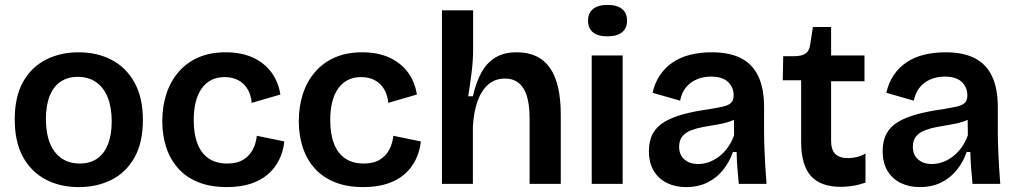

<svg xmlns="http://www.w3.org/2000/svg" viewBox="-20 -749 4146 782"><path d="M301 13Q224 13 165 -18.5Q106 -50 73 -111Q40 -172 40 -263Q40 -355 74 -415.5Q108 -476 167 -506Q226 -536 300 -536Q376 -536 435 -505Q494 -474 528 -412.5Q562 -351 562 -260Q562 -168 527.5 -107Q493 -46 434 -16.5Q375 13 301 13ZM305 -83Q346 -83 375 -102.5Q404 -122 419.5 -161Q435 -200 435 -254Q435 -311 419 -351.5Q403 -392 372 -414Q341 -436 297 -436Q256 -436 227 -416.5Q198 -397 182.5 -358.5Q167 -320 167 -265Q167 -177 203.5 -130Q240 -83 305 -83Z M904 13Q837 13 787.5 -7Q738 -27 705.5 -63.5Q673 -100 657 -149Q641 -198 641 -255Q641 -315 657.5 -366Q674 -417 707 -455.5Q740 -494 788 -515Q836 -536 899 -536Q964 -536 1011 -514Q1058 -492 1086 -453.5Q1114 -415 1122 -364L1005 -330Q1003 -361 989 -385Q975 -409 951 -422Q927 -435 895 -435Q864 -435 840.5 -423Q817 -411 801 -388Q785 -365 777 -333Q769 -301 769 -260Q769 -204 784 -164.5Q799 -125 829.5 -104Q860 -83 906 -83Q946 -83 971.5 -99Q997 -115 1010 -140.5Q1023 -166 1026 -196L1138 -173Q1134 -133 1117 -98.5Q1100 -64 1071 -39Q1042 -14 1000.5 -0.5Q959 13 904 13Z M1460 13Q1393 13 1343.5 -7Q1294 -27 1261.5 -63.5Q1229 -100 1213 -149Q1197 -198 1197 -255Q1197 -315 1213.5 -366Q1230 -417 1263 -455.5Q1296 -494 1344 -515Q1392 -536 1455 -536Q1520 -536 1567 -514Q1614 -492 1642 -453.5Q1670 -415 1678 -364L1561 -330Q1559 -361 1545 -385Q1531 -409 1507 -422Q1483 -435 1451 -435Q1420 -435 1396.5 -423Q1373 -411 1357 -388Q1341 -365 1333 -333Q1325 -301 1325 -260Q1325 -204 1340 -164.5Q1355 -125 1385.5 -104Q1416 -83 1462 -83Q1502 -83 1527.5 -99Q1553 -115 1566 -140.5Q1579 -166 1582 -196L1694 -173Q1690 -133 1673 -98.5Q1656 -64 1627 -39Q1598 -14 1556.5 -0.5Q1515 13 1460 13Z M1780 0V-316V-707H1907V-548Q1907 -527 1905.5 -503.5Q1904 -480 1901 -455.5Q1898 -431 1894.5 -406Q1891 -381 1887 -357H1906Q1919 -415 1941.5 -455Q1964 -495 1999 -515.5Q2034 -536 2085 -536Q2175 -536 2219.5 -473Q2264 -410 2264 -281V0H2137V-265Q2137 -349 2112 -389Q2087 -429 2037 -429Q1995 -429 1967 -403.5Q1939 -378 1924 -334Q1909 -290 1906 -232V0Z M2390 0V-523H2516V0ZM2454 -601Q2415 -601 2395 -617.5Q2375 -634 2375 -665Q2375 -696 2395.5 -712.5Q2416 -729 2454 -729Q2493 -729 2513.5 -712.5Q2534 -696 2534 -665Q2534 -634 2513.5 -617.5Q2493 -601 2454 -601Z M2774 13Q2731 13 2697 -3.5Q2663 -20 2643 -52.5Q2623 -85 2623 -134Q2623 -176 2639 -205Q2655 -234 2686 -252.5Q2717 -271 2762.5 -283.5Q2808 -296 2867 -304Q2903 -310 2925 -315Q2947 -320 2957.5 -330Q2968 -340 2968 -361Q2968 -393 2945.5 -415Q2923 -437 2875 -437Q2847 -437 2821 -427Q2795 -417 2776 -395.5Q2757 -374 2750 -339L2638 -371Q2647 -412 2668 -443Q2689 -474 2720 -495Q2751 -516 2791.5 -526Q2832 -536 2879 -536Q2951 -536 2998 -512Q3045 -488 3068.5 -438.5Q3092 -389 3092 -312V-214Q3092 -180 3093.5 -143.5Q3095 -107 3097 -70.5Q3099 -34 3102 0H2989Q2986 -29 2983.5 -62Q2981 -95 2980 -130H2965Q2952 -91 2926 -58Q2900 -25 2862 -6Q2824 13 2774 13ZM2823 -81Q2844 -81 2865 -88Q2886 -95 2906 -109.5Q2926 -124 2942.5 -146Q2959 -168 2970 -198L2969 -279L2993 -276Q2976 -262 2952 -254Q2928 -246 2900 -241.5Q2872 -237 2845 -232Q2818 -227 2795.5 -218.5Q2773 -210 2759.5 -194Q2746 -178 2746 -151Q2746 -118 2767.5 -99.5Q2789 -81 2823 -81Z M3405 12Q3322 12 3282.5 -32.5Q3243 -77 3243 -171V-422H3168L3170 -520H3217Q3248 -521 3262.5 -532Q3277 -543 3280 -569L3291 -639H3365V-523H3501V-418H3365V-176Q3365 -138 3382.5 -121.5Q3400 -105 3434 -105Q3452 -105 3470.5 -109.5Q3489 -114 3505 -124V-5Q3475 5 3450 8.5Q3425 12 3405 12Z M3726 13Q3683 13 3649 -3.5Q3615 -20 3595 -52.5Q3575 -85 3575 -134Q3575 -176 3591 -205Q3607 -234 3638 -252.5Q3669 -271 3714.5 -283.5Q3760 -296 3819 -304Q3855 -310 3877 -315Q3899 -320 3909.5 -330Q3920 -340 3920 -361Q3920 -393 3897.5 -415Q3875 -437 3827 -437Q3799 -437 3773 -427Q3747 -417 3728 -395.5Q3709 -374 3702 -339L3590 -371Q3599 -412 3620 -443Q3641 -474 3672 -495Q3703 -516 3743.5 -526Q3784 -536 3831 -536Q3903 -536 3950 -512Q3997 -488 4020.5 -438.5Q4044 -389 4044 -312V-214Q4044 -180 4045.5 -143.5Q4047 -107 4049 -70.5Q4051 -34 4054 0H3941Q3938 -29 3935.5 -62Q3933 -95 3932 -130H3917Q3904 -91 3878 -58Q3852 -25 3814 -6Q3776 13 3726 13ZM3775 -81Q3796 -81 3817 -88Q3838 -95 3858 -109.5Q3878 -124 3894.5 -146Q3911 -168 3922 -198L3921 -279L3945 -276Q3928 -262 3904 -254Q3880 -246 3852 -241.5Q3824 -237 3797 -232Q3770 -227 3747.5 -218.5Q3725 -210 3711.5 -194Q3698 -178 3698 -151Q3698 -118 3719.5 -99.5Q3741 -81 3775 -81Z"/></svg>

Font: Bricolage Grotesque 24pt SemiBold
Style: Regular
Weight: 600
Designer: Mathieu Triay
Foundry: Atelier Triay
Version: Version 1.001;gftools[0.9.33.dev8+g029e19f]